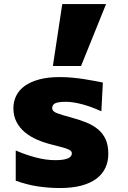

<svg xmlns="http://www.w3.org/2000/svg" viewBox="-20 -925 640 959"><path d="M244.1 -595.2 291 -904.8H509.8L384.8 -595.2ZM486.3 -369.1Q437.5 -391.6 390.9 -404.1Q344.2 -416.5 309.1 -416.5Q272 -416.5 256.3 -409.4Q240.7 -402.3 240.7 -384.8Q240.7 -369.1 263.7 -360.1Q286.6 -351.1 331.1 -339.4Q375.5 -327.6 410.6 -313.5Q445.8 -299.3 470.5 -278.3Q495.1 -257.3 508.1 -228Q521 -198.7 521 -156.2Q521 -118.2 506.3 -86.7Q491.7 -55.2 461.9 -32.7Q432.1 -10.3 386.7 2Q341.3 14.2 279.8 14.2Q225.1 14.2 169.9 6.1Q114.7 -2 58.6 -22.5V-173.3Q108.9 -151.4 159.7 -138.2Q210.4 -125 256.3 -125Q338.9 -125 338.9 -159.2Q338.9 -165 335 -169.9Q331.1 -174.8 320.6 -179.4Q310.1 -184.1 291.3 -189.2Q272.5 -194.3 243.2 -201.7Q202.6 -211.4 166.7 -226.8Q130.9 -242.2 104.2 -264.4Q77.6 -286.6 62.3 -316.4Q46.9 -346.2 46.9 -384.3Q46.9 -418.5 61.3 -447.3Q75.7 -476.1 104.7 -496.6Q133.8 -517.1 177 -528.6Q220.2 -540 277.3 -540Q310.5 -540 341.1 -537.1Q371.6 -534.2 398.9 -530Q426.3 -525.9 450 -521.2Q473.6 -516.6 493.7 -512.7Z"/></svg>

Font: Candal
Style: Regular
Weight: 400
Designer: vernon adams
Foundry: vernon adams
Version: Version 1.000